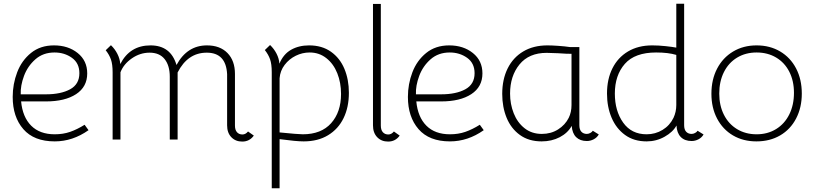

<svg xmlns="http://www.w3.org/2000/svg" viewBox="-20 -748 4359 1028"><path d="M48 -229Q48 -298 72 -361Q96 -424 146 -464.5Q196 -505 269 -505Q345 -505 396 -464Q447 -423 447 -355Q447 -283 387.5 -244Q328 -205 226 -205H93Q101 -121 147 -75Q193 -29 273 -29Q318 -29 355.5 -42Q393 -55 433 -80L454 -51Q369 9 273 9Q162 9 105 -56.5Q48 -122 48 -229ZM405 -356Q405 -410 365 -438.5Q325 -467 272 -467Q211 -467 169.5 -430.5Q128 -394 108.5 -341.5Q89 -289 91 -243H226Q306 -243 355.5 -270Q405 -297 405 -356Z M1339 -22Q1316 10 1277 10Q1241 10 1218.5 -13.5Q1196 -37 1196 -77V-351Q1190 -466 1087 -466Q985 -466 931 -360V-1H889V-337Q889 -397 861.5 -431.5Q834 -466 781 -466Q730 -466 686 -435.5Q642 -405 625 -361V-1H583V-360Q583 -404 574 -429.5Q565 -455 546 -479L574 -506Q595 -486 608.5 -459.5Q622 -433 624 -405Q675 -505 786 -505Q894 -505 925 -400Q982 -505 1088 -505Q1158 -505 1198 -464Q1238 -423 1238 -352V-76Q1238 -52 1249 -40Q1260 -28 1278 -28Q1295 -28 1308 -44Z M1848 -251Q1848 -174 1819.5 -115.5Q1791 -57 1736.5 -24Q1682 9 1606 9Q1566 9 1477 -3V260H1435V-361Q1435 -405 1426 -430.5Q1417 -456 1398 -480L1426 -507Q1447 -487 1460.5 -461Q1474 -435 1476 -407Q1497 -458 1538.5 -481.5Q1580 -505 1635 -505Q1704 -505 1752 -471Q1800 -437 1824 -379.5Q1848 -322 1848 -251ZM1806 -245Q1806 -305 1786 -355.5Q1766 -406 1727.5 -436.5Q1689 -467 1638 -467Q1599 -467 1563.5 -449.5Q1528 -432 1504 -400.5Q1480 -369 1477 -329V-39Q1577 -29 1601 -29Q1700 -29 1753 -88.5Q1806 -148 1806 -245Z M2059 -28Q2076 -28 2089 -44L2120 -22Q2097 10 2058 10Q2022 10 1999.5 -13.5Q1977 -37 1977 -77V-727H2019V-76Q2019 -52 2030 -40Q2041 -28 2059 -28Z M2164 -229Q2164 -298 2188 -361Q2212 -424 2262 -464.5Q2312 -505 2385 -505Q2461 -505 2512 -464Q2563 -423 2563 -355Q2563 -283 2503.5 -244Q2444 -205 2342 -205H2209Q2217 -121 2263 -75Q2309 -29 2389 -29Q2434 -29 2471.5 -42Q2509 -55 2549 -80L2570 -51Q2485 9 2389 9Q2278 9 2221 -56.5Q2164 -122 2164 -229ZM2521 -356Q2521 -410 2481 -438.5Q2441 -467 2388 -467Q2327 -467 2285.5 -430.5Q2244 -394 2224.5 -341.5Q2205 -289 2207 -243H2342Q2422 -243 2471.5 -270Q2521 -297 2521 -356Z M3186 -28Q3176 -11 3158.5 -2Q3141 7 3122 7Q3086 7 3065 -13.5Q3044 -34 3041 -74Q3020 -36 2977 -13.5Q2934 9 2880 9Q2811 9 2763.5 -25.5Q2716 -60 2692.5 -117.5Q2669 -175 2669 -245Q2669 -323 2698 -381.5Q2727 -440 2781.5 -472.5Q2836 -505 2911 -505Q2934 -505 2969.5 -502.5Q3005 -500 3032 -496H3082V-78Q3082 -54 3093 -42.5Q3104 -31 3122 -31Q3131 -31 3140.5 -36Q3150 -41 3154 -48ZM3040 -460Q3024 -459 2968 -463L2907 -465Q2812 -465 2761.5 -403Q2711 -341 2711 -247Q2711 -191 2730.5 -141.5Q2750 -92 2788.5 -61.5Q2827 -31 2881 -31Q2930 -31 2968 -55Q3006 -79 3025 -117Q3040 -147 3040 -186Z M3230 -247Q3230 -324 3259 -382Q3288 -440 3342.5 -472.5Q3397 -505 3472 -505Q3506 -505 3543.5 -501Q3581 -497 3601 -493V-728H3643V-78Q3643 -54 3654 -42.5Q3665 -31 3683 -31Q3692 -31 3701.5 -36Q3711 -41 3715 -48L3747 -28Q3737 -11 3719.5 -2Q3702 7 3683 7Q3646 7 3625 -14.5Q3604 -36 3602 -76Q3583 -41 3538.5 -16Q3494 9 3442 9Q3374 9 3326.5 -25.5Q3279 -60 3254.5 -118Q3230 -176 3230 -247ZM3586 -117Q3601 -149 3601 -186V-454Q3558 -467 3493 -467Q3379 -467 3325.5 -406Q3272 -345 3272 -247Q3272 -154 3316.5 -91.5Q3361 -29 3442 -29Q3489 -29 3527.5 -52.5Q3566 -76 3586 -117Z M3789 -246Q3789 -322 3819.5 -380.5Q3850 -439 3905 -472Q3960 -505 4031 -505Q4102 -505 4157 -472.5Q4212 -440 4242.5 -381.5Q4273 -323 4273 -247Q4273 -172 4242.5 -113.5Q4212 -55 4157 -23Q4102 9 4030 9Q3959 9 3904.5 -23Q3850 -55 3819.5 -113Q3789 -171 3789 -246ZM4231 -251Q4231 -315 4206 -364Q4181 -413 4135.5 -440Q4090 -467 4031 -467Q3972 -467 3926.5 -439.5Q3881 -412 3856 -362Q3831 -312 3831 -247Q3831 -183 3856 -133.5Q3881 -84 3926.5 -56.5Q3972 -29 4031 -29Q4090 -29 4135.5 -57Q4181 -85 4206 -135.5Q4231 -186 4231 -251Z"/></svg>

Font: Bellota Light
Style: Regular
Weight: 300
Designer: Kemie Guaida
Foundry: Kemie Guaida
Version: Version 4.001